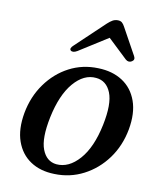

<svg xmlns="http://www.w3.org/2000/svg" viewBox="-80 -749 683 823"><g transform="rotate(10 262.0 -338.0)"><path d="M320 -468.5Q382 -467 425.8 -438.5Q469.5 -410 488.2 -357.8Q507 -305.5 494 -233Q480.5 -160 439.8 -104.2Q399 -48.5 339.8 -17.8Q280.5 13 211.5 10.5Q150.5 9 107.8 -19.5Q65 -48 46.5 -100.2Q28 -152.5 41 -225Q54.5 -298 94.8 -354Q135 -410 193.2 -440.5Q251.5 -471 320 -468.5ZM213.5 -32Q268 -27 314.5 -79.5Q361 -132 382 -233Q401.5 -327 382.5 -374.5Q363.5 -422 318 -426Q264.5 -431.5 219.2 -378.8Q174 -326 153 -225.5Q133.5 -131 151.8 -83.8Q170 -36.5 213.5 -32ZM456.5 -523Q442.5 -514.5 429.5 -525.5L345 -605.5L218.5 -525.5Q199.5 -514.5 190 -523Q182 -531.5 199 -546.5L322.5 -663.5Q334 -674 344 -679.8Q354 -685.5 366 -685.5Q378 -685.5 384.8 -679.8Q391.5 -674 397 -663.5L461.5 -546.5Q470 -531.5 456.5 -523Z"/></g></svg>

Font: Fraunces 9pt S000
Style: Italic
Weight: 400
Italic angle: -16°
Version: Version 1.000; ttfautohint (v1.8.3)